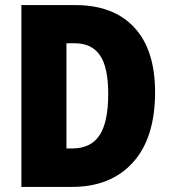

<svg xmlns="http://www.w3.org/2000/svg" viewBox="-20 -734 671 754"><path d="M589 -372Q589 -192 502 -96Q415 0 263 0H64V-714H276Q426 -714 507.5 -626Q589 -538 589 -372ZM405 -365Q405 -470 372.5 -517Q340 -564 274 -564H241V-151H263Q337 -151 371 -203Q405 -255 405 -365Z"/></svg>

Font: Noto Sans Kannada Condensed Black
Style: Regular
Weight: 900
Width: 3
Designer: Jelle Bosma - Monotype Design Team
Foundry: Monotype Imaging Inc.
Version: Version 2.005; ttfautohint (v1.8.4.7-5d5b)